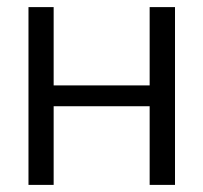

<svg xmlns="http://www.w3.org/2000/svg" viewBox="-20 -520 572 540"><path d="M60.1 -500H130.9V-279.8H400.9V-500H472.2V0H400.9V-221.2H130.9V0H60.1Z"/></svg>

Font: LT Superior
Style: Regular
Weight: 400
Designer: Daniel Lyons
Foundry: LyonsType
Version: Version 1.000